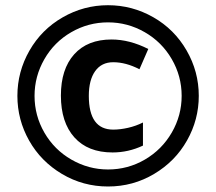

<svg xmlns="http://www.w3.org/2000/svg" viewBox="-20 -692 813 722"><path d="M405.8 -458Q361.8 -458 337.9 -424.6Q314 -391.1 314 -331.5Q314 -204.6 405.8 -204.6Q431.6 -204.6 461.7 -211.4Q491.7 -218.3 517.6 -231.4V-144.5Q462.9 -118.7 403.3 -118.7Q310.5 -118.7 259.8 -175.3Q209 -231.9 209 -332.5Q209 -432.1 259 -487.8Q309.1 -543.5 399.4 -543.5Q467.3 -543.5 537.6 -507.8L504.4 -431.6Q453.1 -458 405.8 -458ZM45.4 -331.5Q45.4 -422.4 90.8 -501.7Q136.2 -581.1 215.6 -626.7Q294.9 -672.4 386.2 -672.4Q477.1 -672.4 556.4 -627.2Q635.7 -582 681.6 -502.4Q727.5 -422.9 727.5 -331.5Q727.5 -242.2 683.3 -163.8Q639.2 -85.4 559.8 -38.1Q480.5 9.3 386.2 9.3Q292.5 9.3 213.1 -37.8Q133.8 -85 89.6 -163.3Q45.4 -241.7 45.4 -331.5ZM109.9 -331.5Q109.9 -257.3 147 -193.1Q184.1 -128.9 248.5 -91.8Q313 -54.7 386.2 -54.7Q460.9 -54.7 524.9 -92Q588.9 -129.4 626 -193.6Q663.1 -257.8 663.1 -331.5Q663.1 -405.8 625.7 -470Q588.4 -534.2 524.2 -571Q460 -607.9 386.2 -607.9Q312 -607.9 247.8 -570.8Q183.6 -533.7 146.7 -469.2Q109.9 -404.8 109.9 -331.5Z"/></svg>

Font: Bpm'online Open Sans
Style: Bold
Weight: 700
Foundry: Ascender Corporation
Version: Version 1.10